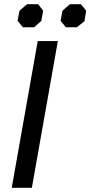

<svg xmlns="http://www.w3.org/2000/svg" viewBox="-20 -896 431 916"><path d="M160 -700H256L132 0H36ZM64 -797 73 -845 109 -876H162L186 -845L177 -796L143 -766H89ZM269 -797 278 -845 314 -876H366L391 -845L383 -795L347 -766H294Z"/></svg>

Font: Chakra Petch Medium
Style: Italic
Weight: 500
Italic angle: -10°
Designer: Katatrad Aksorn Co.,Ltd.
Foundry: Cadson Demak Co.,Ltd.
Version: Version 1.000; ttfautohint (v1.6)